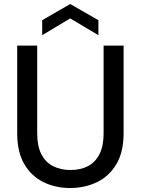

<svg xmlns="http://www.w3.org/2000/svg" viewBox="-20 -928 703 960"><path d="M330 12Q257 12 197 -17.5Q137 -47 101.5 -107.5Q66 -168 66 -262V-700H166V-261Q166 -198 186.5 -157.5Q207 -117 245 -97.5Q283 -78 332 -78Q383 -78 420 -97.5Q457 -117 477.5 -157.5Q498 -198 498 -261V-700H598V-262Q598 -168 562 -107.5Q526 -47 465.5 -17.5Q405 12 330 12ZM191 -752V-827L331 -908L472 -827V-752L331 -836Z"/></svg>

Font: DM Sans 9pt Medium
Style: Regular
Weight: 500
Version: Version 4.004;gftools[0.9.30]